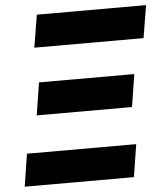

<svg xmlns="http://www.w3.org/2000/svg" viewBox="-52 -777 712 823"><g transform="rotate(-5 303.5 -365.0)"><path d="M114 -590 137 -730H607L584 -590ZM99 -300 121 -440H531L509 -300ZM21 0 43 -140H513L491 0Z"/></g></svg>

Font: JetBrains Mono NL ExtraBold
Style: Italic
Weight: 800
Italic angle: -9°
Monospace: yes
Designer: Philipp Nurullin, Konstantin Bulenkov
Foundry: JetBrains
Version: Version 2.305; ttfautohint (v1.8.4.7-5d5b)